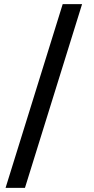

<svg xmlns="http://www.w3.org/2000/svg" viewBox="-20 -760 457 931"><path d="M7 151 284 -740H378L101 151Z"/></svg>

Font: IBM Plex Sans Thai Medium
Style: Regular
Weight: 500
Designer: Mike Abbink, Paul van der Laan, Pieter van Rosmalen, Ben Mitchell, Mark Frömberg
Foundry: Bold Monday
Version: Version 1.1